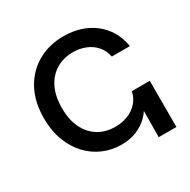

<svg xmlns="http://www.w3.org/2000/svg" viewBox="-165 -894 1039 1050"><g transform="rotate(-30 355.0 -369.5)"><path d="M348.1 -65.9Q287.6 -65.9 234.1 -88.9Q180.7 -111.8 139.6 -155.5Q98.6 -199.2 75 -261.5Q51.3 -323.7 51.3 -402.3Q51.3 -507.3 92.5 -582.5Q133.8 -657.7 205.1 -698.2Q276.4 -738.8 367.2 -738.8Q422.9 -738.8 471.7 -723.6Q520.5 -708.5 558.8 -678.7Q597.2 -648.9 622.3 -606.7Q647.5 -564.5 656.2 -510.3H542Q533.7 -551.3 508.8 -579.6Q483.9 -607.9 447.5 -622.6Q411.1 -637.2 368.2 -637.2Q308.6 -637.2 262.5 -609.4Q216.3 -581.5 190.4 -529.1Q164.6 -476.6 164.6 -402.3Q164.6 -327.1 190.7 -274.7Q216.8 -222.2 262.7 -194.8Q308.6 -167.5 368.2 -167.5Q411.1 -167.5 447.3 -181.9Q483.4 -196.3 508.5 -224.1Q533.7 -252 542 -291.5H585Q583 -244.6 565.7 -203.4Q548.3 -162.1 517.6 -131.3Q486.8 -100.6 444.1 -83.3Q401.4 -65.9 348.1 -65.9ZM543.5 0 545.9 -291.5H655.3V0Z"/></g></svg>

Font: V-Inter
Style: Medium-500
Weight: 500
Designer: Rasmus Andersson
Foundry: rsms
Version: Version 4.000;git-4146feb